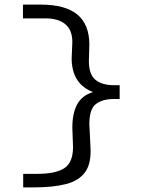

<svg xmlns="http://www.w3.org/2000/svg" viewBox="-20 -721 640 836"><path d="M124 95H81V36H142Q223 36 260.5 11Q298 -14 298 -81L295 -165Q295 -229 316.5 -267.5Q338 -306 385 -320Q337 -339 314.5 -376Q292 -413 292 -468L295 -538Q295 -590 264.5 -615.5Q234 -641 178 -641H80V-701H156Q265 -701 317 -657.5Q369 -614 369 -527L367 -455Q367 -398 395 -374Q423 -350 478 -350H501V-290H477Q426 -290 397.5 -268Q369 -246 369 -180L374 -80Q378 -10 351 28Q324 66 267.5 80.5Q211 95 124 95Z"/></svg>

Font: Inconsolata Expanded
Style: Regular
Weight: 400
Width: 7
Monospace: yes
Designer: Raph Levien, Cyreal, Brenton Simpson
Foundry: Raph Levien, Cyreal, Google
Version: Version 3.000; ttfautohint (v1.8.2.53-6de2)